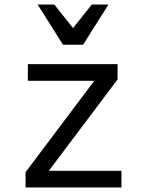

<svg xmlns="http://www.w3.org/2000/svg" viewBox="-20 -821 640 841"><path d="M92 0H512V-73H194L495 -473V-540H102V-467H393L92 -67ZM256 -625H344L455 -801H382L300 -698L218 -801H145Z"/></svg>

Font: CommitMono
Style: 400Regular
Weight: 400
Monospace: yes
Designer: Eigil Nikolajsen
Foundry: Eigil Nikolajsen
Version: Version 1.143